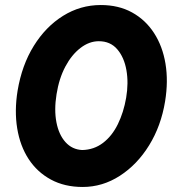

<svg xmlns="http://www.w3.org/2000/svg" viewBox="-20 -732 693 764"><path d="M309 12Q237 12 182.5 -17.5Q128 -47 94 -99Q60 -151 48.5 -221Q37 -291 50 -371Q67 -473 114.5 -549.5Q162 -626 231 -669Q300 -712 381 -712Q452 -712 505.5 -682.5Q559 -653 593 -600.5Q627 -548 638.5 -478.5Q650 -409 637 -329Q621 -231 573.5 -154Q526 -77 457 -32.5Q388 12 309 12ZM307 -135Q354 -136 390 -163.5Q426 -191 449 -238Q472 -285 482 -343Q492 -402 483 -453Q474 -504 446.5 -536Q419 -568 373 -568Q335 -568 300 -541Q265 -514 240 -467Q215 -420 205 -357Q195 -295 204.5 -245.5Q214 -196 240.5 -166.5Q267 -137 307 -135Z"/></svg>

Font: Figtree Light ExtraBold
Style: Italic
Weight: 800
Italic angle: -9.5°
Version: Version 2.001;gftools[0.9.30]